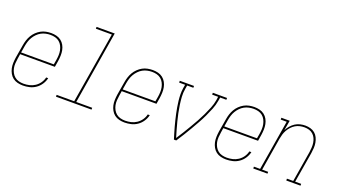

<svg xmlns="http://www.w3.org/2000/svg" viewBox="-62 -1251 3124 1776"><g transform="rotate(20 1500.0 -363.5)"><path d="M197 8Q170 8 144 1.5Q118 -5 98 -20.5Q78 -36 65.5 -58.5Q53 -81 47.5 -106Q42 -131 43 -158.5Q44 -186 48 -213L70 -343Q74 -368 82 -393Q90 -418 103.5 -441Q117 -464 136.5 -483Q156 -502 179.5 -515Q203 -528 229 -533Q255 -538 280 -538Q307 -538 332.5 -531.5Q358 -525 378 -509.5Q398 -494 410.5 -471.5Q423 -449 428 -423.5Q433 -398 432 -371Q431 -344 427 -317L417 -256H75L68 -210Q64 -186 62.5 -161.5Q61 -137 65.5 -114.5Q70 -92 81 -71.5Q92 -51 109.5 -36.5Q127 -22 150 -16Q173 -10 197 -10Q226 -10 254.5 -16.5Q283 -23 308.5 -40Q334 -57 351.5 -82.5Q369 -108 375 -136H395Q388 -104 369 -75Q350 -46 322 -26.5Q294 -7 261.5 0.5Q229 8 197 8ZM400 -274 408 -320Q412 -344 413 -368.5Q414 -393 409.5 -415.5Q405 -438 394.5 -458.5Q384 -479 366.5 -493.5Q349 -508 326 -514Q303 -520 279 -520Q256 -520 232.5 -515Q209 -510 188 -498.5Q167 -487 149.5 -469Q132 -451 119.5 -430Q107 -409 100 -386Q93 -363 89 -340L78 -274Z M521 0V-18H694L810 -717H653V-735H832L714 -18H871V0Z M1197 8Q1170 8 1144 1.5Q1118 -5 1098 -20.5Q1078 -36 1065.5 -58.5Q1053 -81 1047.5 -106Q1042 -131 1043 -158.5Q1044 -186 1048 -213L1070 -343Q1074 -368 1082 -393Q1090 -418 1103.5 -441Q1117 -464 1136.5 -483Q1156 -502 1179.5 -515Q1203 -528 1229 -533Q1255 -538 1280 -538Q1307 -538 1332.5 -531.5Q1358 -525 1378 -509.5Q1398 -494 1410.5 -471.5Q1423 -449 1428 -423.5Q1433 -398 1432 -371Q1431 -344 1427 -317L1417 -256H1075L1068 -210Q1064 -186 1062.5 -161.5Q1061 -137 1065.5 -114.5Q1070 -92 1081 -71.5Q1092 -51 1109.5 -36.5Q1127 -22 1150 -16Q1173 -10 1197 -10Q1226 -10 1254.5 -16.5Q1283 -23 1308.5 -40Q1334 -57 1351.5 -82.5Q1369 -108 1375 -136H1395Q1388 -104 1369 -75Q1350 -46 1322 -26.5Q1294 -7 1261.5 0.5Q1229 8 1197 8ZM1400 -274 1408 -320Q1412 -344 1413 -368.5Q1414 -393 1409.5 -415.5Q1405 -438 1394.5 -458.5Q1384 -479 1366.5 -493.5Q1349 -508 1326 -514Q1303 -520 1279 -520Q1256 -520 1232.5 -515Q1209 -510 1188 -498.5Q1167 -487 1149.5 -469Q1132 -451 1119.5 -430Q1107 -409 1100 -386Q1093 -363 1089 -340L1078 -274Z M1682 0Q1673 -29 1664.5 -57.5Q1656 -86 1648 -115Q1640 -144 1633 -173Q1626 -202 1619.5 -232Q1613 -262 1608 -292Q1603 -322 1599.5 -352.5Q1596 -383 1595.5 -414.5Q1595 -446 1600 -477L1606 -512H1547V-530H1687V-512H1626L1620 -477Q1613 -437 1615.5 -397.5Q1618 -358 1623.5 -319.5Q1629 -281 1637 -243Q1645 -205 1654.5 -168Q1664 -131 1674.5 -94Q1685 -57 1696 -21Q1720 -57 1742.5 -94Q1765 -131 1787 -168Q1809 -205 1830 -243Q1851 -281 1869 -319Q1887 -357 1903 -396.5Q1919 -436 1926 -477L1931 -512H1872V-530H2012V-512H1951L1945 -477Q1938 -434 1921.5 -393Q1905 -352 1886 -311.5Q1867 -271 1845 -232Q1823 -193 1800.5 -154Q1778 -115 1754 -76.5Q1730 -38 1705 0Z M2197 8Q2170 8 2144 1.5Q2118 -5 2098 -20.5Q2078 -36 2065.5 -58.5Q2053 -81 2047.5 -106Q2042 -131 2043 -158.5Q2044 -186 2048 -213L2070 -343Q2074 -368 2082 -393Q2090 -418 2103.5 -441Q2117 -464 2136.5 -483Q2156 -502 2179.5 -515Q2203 -528 2229 -533Q2255 -538 2280 -538Q2307 -538 2332.5 -531.5Q2358 -525 2378 -509.5Q2398 -494 2410.5 -471.5Q2423 -449 2428 -423.5Q2433 -398 2432 -371Q2431 -344 2427 -317L2417 -256H2075L2068 -210Q2064 -186 2062.5 -161.5Q2061 -137 2065.5 -114.5Q2070 -92 2081 -71.5Q2092 -51 2109.5 -36.5Q2127 -22 2150 -16Q2173 -10 2197 -10Q2226 -10 2254.5 -16.5Q2283 -23 2308.5 -40Q2334 -57 2351.5 -82.5Q2369 -108 2375 -136H2395Q2388 -104 2369 -75Q2350 -46 2322 -26.5Q2294 -7 2261.5 0.5Q2229 8 2197 8ZM2400 -274 2408 -320Q2412 -344 2413 -368.5Q2414 -393 2409.5 -415.5Q2405 -438 2394.5 -458.5Q2384 -479 2366.5 -493.5Q2349 -508 2326 -514Q2303 -520 2279 -520Q2256 -520 2232.5 -515Q2209 -510 2188 -498.5Q2167 -487 2149.5 -469Q2132 -451 2119.5 -430Q2107 -409 2100 -386Q2093 -363 2089 -340L2078 -274Z M2463 0V-18H2524L2606 -512H2547V-530H2629L2612 -432Q2624 -455 2642 -476Q2660 -497 2682.5 -511.5Q2705 -526 2730.5 -532Q2756 -538 2781 -538Q2807 -538 2832 -531Q2857 -524 2876 -508Q2895 -492 2906 -469Q2917 -446 2921.5 -421Q2926 -396 2924.5 -369.5Q2923 -343 2919 -317L2869 -18H2928V0H2788V-18H2850L2900 -320Q2903 -343 2904.5 -367Q2906 -391 2902.5 -413.5Q2899 -436 2889.5 -456.5Q2880 -477 2863.5 -492Q2847 -507 2825 -513.5Q2803 -520 2779 -520Q2757 -520 2734 -515Q2711 -510 2690.5 -497.5Q2670 -485 2653.5 -467Q2637 -449 2625.5 -428.5Q2614 -408 2607.5 -386Q2601 -364 2597 -341L2544 -18H2603V0Z"/></g></svg>

Font: Iosevka Curly Slab ThObl
Style: Regular
Weight: 100
Italic angle: -9°
Monospace: yes
Designer: Belleve Invis
Foundry: Belleve Invis
Version: Version 11.0.0; ttfautohint (v1.8.3)